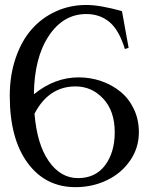

<svg xmlns="http://www.w3.org/2000/svg" viewBox="-20 -755 602 777"><path d="M117.2 -373.5Q201.2 -441.9 298.3 -441.9Q345.7 -441.9 389.2 -427Q432.6 -412.1 466.8 -384.5Q501 -356.9 521.5 -314.2Q542 -271.5 542 -219.7Q542 -156.7 506.8 -105.5Q471.7 -54.2 413.1 -25.9Q354.5 2.4 285.6 2.4Q163.6 2.4 91.6 -95.9Q19.5 -194.3 19.5 -366.7Q19.5 -449.7 43 -519Q66.4 -588.4 107.4 -635.5Q148.4 -682.6 205.6 -708.7Q262.7 -734.9 329.1 -734.9Q384.8 -734.9 473.6 -710Q474.1 -706.1 500.5 -561.5L485.4 -556.6Q461.9 -633.3 423.1 -665.8Q384.3 -698.2 329.1 -698.2Q236.3 -698.2 177.5 -609.9Q118.7 -521.5 117.2 -373.5ZM119.6 -294.9Q129.9 -170.4 177.7 -102.3Q225.6 -34.2 295.4 -34.2Q366.7 -34.2 405.5 -86.4Q444.3 -138.7 444.3 -219.7Q444.3 -305.7 397.9 -355.5Q351.6 -405.3 285.6 -405.3Q177.2 -405.3 119.6 -294.9Z"/></svg>

Font: Flanker
Style: Regular
Weight: 400
Designer: Flanker
Foundry: Flanker
Version: Version 2.027